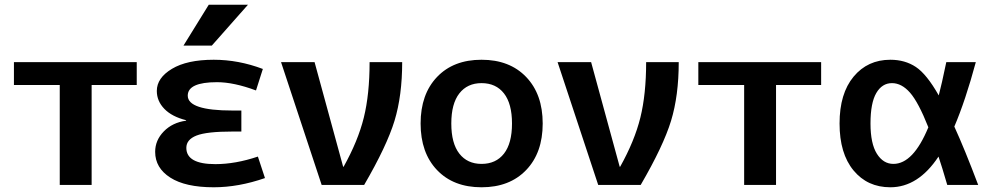

<svg xmlns="http://www.w3.org/2000/svg" viewBox="-20 -783 4206 813"><path d="M368 -423V0H233V-423H39V-520H559V-423Z M768 -274Q708 -289 676 -322Q644 -355 644 -398Q644 -453 708 -491.5Q772 -530 885 -530Q990 -530 1093 -491L1064 -400Q970 -435 899 -435Q775 -435 775 -378Q775 -315 964 -315H1002V-226H964Q855 -226 812 -209Q769 -192 769 -157Q769 -88 892 -88Q977 -88 1072 -120L1102 -29Q990 10 885 10Q765 10 701 -31Q637 -72 637 -140Q637 -189 673.5 -226.5Q710 -264 768 -272ZM864 -763H1030L877 -590H757Z M1435 -77Q1496 -186 1520.5 -285Q1545 -384 1545 -520H1683Q1683 -378 1650.5 -271.5Q1618 -165 1522 0H1342L1170 -520H1312L1433 -77Z M1830.5 -457Q1900 -530 2019 -530Q2138 -530 2208 -457Q2278 -384 2278 -260Q2278 -136 2208 -63Q2138 10 2019 10Q1900 10 1830.5 -63Q1761 -136 1761 -260Q1761 -384 1830.5 -457ZM2019 -89Q2080 -89 2114 -132.5Q2148 -176 2148 -260Q2148 -344 2114 -387.5Q2080 -431 2019 -431Q1959 -431 1925 -387.5Q1891 -344 1891 -260Q1891 -176 1925 -132.5Q1959 -89 2019 -89Z M2606 -77Q2667 -186 2691.5 -285Q2716 -384 2716 -520H2854Q2854 -378 2821.5 -271.5Q2789 -165 2693 0H2513L2341 -520H2483L2604 -77Z M3266 -423V0H3131V-423H2937V-520H3457V-423Z M4021 -247Q4065 -151 4122 0H3991Q3968 -79 3954 -120Q3868 10 3750 10Q3653 10 3594 -61.5Q3535 -133 3535 -260Q3535 -387 3594.5 -458.5Q3654 -530 3750 -530Q3812 -530 3858 -499.5Q3904 -469 3955 -379Q3967 -424 3987 -520H4112Q4068 -357 4021 -247ZM3911 -244Q3869 -350 3833.5 -390.5Q3798 -431 3757 -431Q3715 -431 3690.5 -389Q3666 -347 3666 -260Q3666 -175 3693 -132Q3720 -89 3763 -89Q3847 -89 3911 -244Z"/></svg>

Font: Mplus 1p Bold
Style: Bold
Weight: 700
Version: Version 1.061